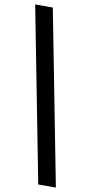

<svg xmlns="http://www.w3.org/2000/svg" viewBox="-102 -848 477 1008"><g transform="rotate(10 137.0 -344.0)"><path d="M180 120 0 -808H94L274 120Z"/></g></svg>

Font: Encode Sans Condensed Condensed Medium
Style: Regular
Weight: 500
Width: 3
Designer: Multiple Designers
Foundry: Impallari Type
Version: Version 3.000; ttfautohint (v1.8.3) -l 8 -r 50 -G 200 -x 14 